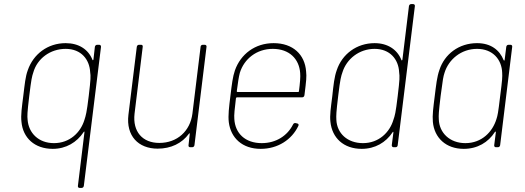

<svg xmlns="http://www.w3.org/2000/svg" viewBox="-20 -720 2570 939"><path d="M444 -491 437 -429C436 -425 433 -424 432 -428C412 -478 366 -509 301 -509C213 -509 143 -455 116 -377C104 -345 101 -308 94 -252C87 -196 81 -157 85 -124C92 -46 149 8 238 8C303 8 356 -24 389 -74C391 -78 394 -77 393 -73L361 189C360 195 364 199 369 199H379C385 199 389 195 390 189L474 -491C474 -497 471 -501 465 -501H455C450 -501 445 -497 444 -491ZM393 -134C374 -71 320 -20 244 -20C168 -20 120 -70 115 -134C113 -154 113 -166 123 -250C133 -333 136 -345 143 -366C162 -433 225 -481 301 -481C378 -481 418 -428 421 -367C424 -347 424 -335 414 -251C404 -168 400 -156 393 -134Z M961 -491 921 -164C910 -79 847 -21 759 -21C677 -21 628 -76 638 -164L678 -491C679 -497 676 -501 670 -501H660C654 -501 650 -497 649 -491L608 -158C596 -56 656 7 751 7C816 7 870 -19 904 -66C906 -69 909 -69 908 -65L902 -10C901 -4 904 0 910 0H920C926 0 930 -4 931 -10L990 -491C991 -497 987 -501 981 -501H972C966 -501 961 -497 961 -491Z M1260 -20C1179 -20 1130 -68 1126 -138C1124 -156 1128 -190 1134 -240C1135 -243 1137 -244 1139 -244H1458C1464 -244 1468 -248 1469 -255C1478 -327 1480 -344 1477 -371C1471 -453 1413 -509 1318 -509C1227 -509 1157 -455 1129 -376C1118 -344 1114 -309 1107 -252C1100 -196 1095 -156 1099 -122C1109 -45 1165 8 1255 8C1339 8 1407 -37 1439 -104C1442 -110 1440 -115 1434 -116L1426 -118C1420 -119 1416 -117 1413 -111C1386 -57 1331 -20 1260 -20ZM1314 -481C1395 -481 1443 -432 1448 -363C1450 -346 1447 -311 1442 -274C1442 -271 1440 -270 1438 -270H1142C1140 -270 1138 -271 1138 -274C1143 -313 1148 -346 1153 -364C1174 -432 1235 -481 1314 -481Z M1980 -690 1948 -428C1947 -424 1944 -423 1943 -427C1923 -477 1877 -509 1812 -509C1724 -509 1653 -455 1627 -377C1615 -344 1611 -305 1605 -249C1598 -193 1592 -156 1596 -124C1604 -46 1660 8 1749 8C1814 8 1867 -23 1900 -73C1902 -77 1904 -76 1904 -72L1896 -10C1896 -4 1899 0 1905 0H1915C1920 0 1925 -4 1925 -10L2009 -690C2010 -696 2006 -700 2000 -700H1991C1985 -700 1981 -696 1980 -690ZM1904 -134C1886 -73 1833 -20 1755 -20C1679 -20 1628 -68 1625 -134C1624 -156 1624 -168 1634 -251C1644 -335 1648 -347 1655 -367C1675 -431 1736 -481 1812 -481C1887 -481 1929 -430 1932 -367C1935 -345 1935 -333 1925 -250C1915 -166 1911 -154 1904 -134Z M2456 -491 2448 -427C2448 -423 2445 -423 2443 -426C2423 -476 2380 -509 2313 -509C2224 -509 2154 -455 2129 -378C2117 -344 2113 -305 2106 -249C2099 -193 2094 -157 2097 -124C2104 -46 2161 8 2248 8C2315 8 2368 -24 2400 -74C2402 -78 2405 -77 2405 -73L2397 -10C2396 -4 2400 0 2405 0H2415C2421 0 2425 -4 2426 -10L2485 -491C2486 -497 2482 -501 2477 -501H2467C2461 -501 2457 -497 2456 -491ZM2408 -138C2389 -75 2336 -20 2256 -20C2180 -20 2128 -70 2126 -137C2125 -158 2125 -167 2135 -251C2146 -336 2148 -345 2154 -364C2174 -429 2235 -481 2313 -481C2391 -481 2434 -428 2436 -364C2437 -343 2437 -334 2426 -249C2416 -165 2414 -157 2408 -138Z"/></svg>

Font: Barlow Thin
Style: Italic
Weight: 250
Italic angle: -7°
Designer: Jeremy Tribby
Foundry: Tribby Type
Version: Version 1.422;hotconv 1.0.109;makeotfexe 2.5.65596